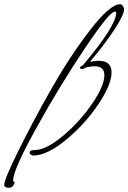

<svg xmlns="http://www.w3.org/2000/svg" viewBox="-212 -535 606 907"><path d="M-143 328Q-149 352 -170.5 352Q-192 352 -192 338Q-192 313 -125.5 178Q-59 43 28.5 -111.5Q116 -266 211.5 -390.5Q307 -515 355 -515Q363 -515 368.5 -507Q374 -499 374 -490Q374 -466 330.5 -398.5Q287 -331 213 -243Q238 -248 253 -248Q315 -248 315 -193Q315 -135 252 -41.5Q189 52 100.5 125Q12 198 -53 200Q-61 200 -66.5 195.5Q-72 191 -72 186Q-72 174 -48 174Q7 173 86.5 106Q166 39 223.5 -45.5Q281 -130 281 -180Q281 -222 235 -222Q217 -222 193 -216Q183 -209 176 -209Q166 -209 166 -214.5Q166 -220 181 -228Q337 -414 337 -475Q337 -480 330 -480Q305 -480 186.5 -303Q68 -126 -41 71Q-150 268 -150 317Q-150 321 -146.5 323Q-143 325 -143 328Z"/></svg>

Font: Mr De Haviland
Style: Regular
Weight: 400
Designer: Alejandro Paul
Foundry: Alejandro Paul
Version: Version 1.000